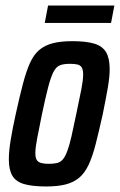

<svg xmlns="http://www.w3.org/2000/svg" viewBox="-20 -667 434 695"><path d="M147 8Q98 8 68 -0.5Q38 -9 25 -30.5Q12 -52 12 -90Q12 -119 18.5 -159.5Q25 -200 37 -254Q51 -318 63 -363.5Q75 -409 88.5 -439Q102 -469 122 -486Q142 -503 171 -510.5Q200 -518 242 -518Q292 -518 321.5 -509Q351 -500 364 -478Q377 -456 377 -417Q377 -388 370 -348Q363 -308 352 -254Q338 -191 326.5 -146Q315 -101 301 -71Q287 -41 267 -24Q247 -7 218 0.5Q189 8 147 8ZM157 -74Q174 -74 186.5 -77Q199 -80 207.5 -90Q216 -100 223.5 -120Q231 -140 238.5 -172.5Q246 -205 256 -254Q268 -310 274.5 -344Q281 -378 281 -397Q281 -414 276 -422.5Q271 -431 260.5 -433.5Q250 -436 233 -436Q210 -436 196.5 -430.5Q183 -425 173.5 -406.5Q164 -388 154.5 -352Q145 -316 132 -254Q121 -200 114.5 -166Q108 -132 108 -113Q108 -96 113 -88Q118 -80 129 -77Q140 -74 157 -74ZM142 -584 154 -647H394L382 -584Z"/></svg>

Font: Saira ExtraCondensed SemiBold
Style: Italic
Weight: 600
Width: 2
Italic angle: -12°
Designer: Hector Gatti with collaboration of the Omnibus-Type team
Foundry: Omnibus-Type
Version: Version 1.101